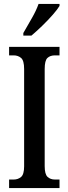

<svg xmlns="http://www.w3.org/2000/svg" viewBox="-20 -951 346 971"><path d="M26 0V-43H49Q71 -43 86.5 -56Q102 -69 102 -110V-602Q102 -645 86.5 -658Q71 -671 49 -671H26V-714H281V-671H258Q234 -671 220 -658Q206 -645 206 -602V-111Q206 -70 220.5 -56.5Q235 -43 258 -43H281V0ZM98 -784Q119 -821 141 -859Q163 -897 175 -931H281V-921Q271 -904 247 -876.5Q223 -849 193.5 -820.5Q164 -792 139 -771H98Z"/></svg>

Font: Noto Serif ExtraCondensed Medium
Style: Regular
Weight: 500
Width: 2
Designer: Monotype Design Team
Foundry: Monotype Imaging Inc.
Version: Version 2.015